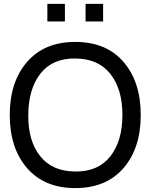

<svg xmlns="http://www.w3.org/2000/svg" viewBox="-20 -950 772 985"><path d="M223 -840V-930H313V-840ZM419 -840V-930H509V-840ZM366 15Q208 15 119 -87.5Q30 -190 30 -360Q30 -530 119 -632.5Q208 -735 366 -735Q525 -735 613.5 -632.5Q702 -530 702 -360Q702 -190 613.5 -87.5Q525 15 366 15ZM366 -650Q249 -651 187.5 -572.5Q126 -494 125 -360Q124 -227 186 -149Q248 -71 366 -70Q484 -69 546 -148Q608 -227 608 -360Q608 -493 546 -571Q484 -649 366 -650Z"/></svg>

Font: Manrope Medium
Style: Medium
Weight: 500
Designer: Mikhail Sharanda
Foundry: Mikhail Sharanda
Version: Version 4.000;hotconv 1.0.109;makeotfexe 2.5.65596